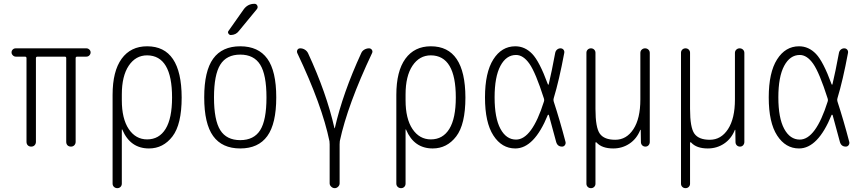

<svg xmlns="http://www.w3.org/2000/svg" viewBox="-20 -775 4540 1015"><path d="M63.5 -475.6Q54.7 -475.6 47.9 -482.4Q41 -489.3 41 -498Q41 -506.8 47.4 -513.2Q53.7 -519.5 63.5 -519.5H436.5Q445.3 -519.5 452.1 -513.2Q459 -506.8 459 -498Q459 -489.3 452.6 -482.4Q446.3 -475.6 436.5 -475.6H388.7Q379.9 -475.6 379.9 -467.8V-25.4Q379.9 -14.6 373 -7.3Q366.2 0 355 0Q343.8 0 336.9 -6.8Q330.1 -13.7 330.1 -25.4V-467.8Q330.1 -475.6 322.3 -475.6H178.7Q169.9 -475.6 169.9 -467.8V-25.4Q169.9 -14.6 163.1 -7.3Q156.2 0 145 0Q133.8 0 127 -6.8Q120.1 -13.7 120.1 -25.4V-467.8Q120.1 -475.6 111.3 -475.6Z M624 -275.4V-245.1Q624 -147.5 660.6 -92.8Q697.3 -38.1 757.8 -38.1Q821.3 -38.1 855.5 -93.8Q889.6 -149.4 889.6 -259.8Q889.6 -481.4 757.8 -482.4Q697.3 -482.4 660.6 -427.7Q624 -373 624 -275.4ZM575.2 195.3V-273.4Q575.2 -398.4 623 -464.4Q670.9 -530.3 757.8 -530.3Q939.5 -530.3 940.4 -259.8Q940.4 -117.2 891.6 -53.7Q842.8 9.8 767.6 9.8Q668.9 9.8 627 -88.9Q627 -90.8 626 -90.8Q624 -90.8 624 -89.8V195.3Q624 206.1 617.2 212.9Q610.4 219.7 600.1 219.7Q589.8 219.7 582.5 212.9Q575.2 206.1 575.2 195.3Z M1355.5 -433.1Q1322.3 -486.3 1250 -486.3Q1177.7 -486.3 1144.5 -433.1Q1111.3 -379.9 1111.3 -259.8Q1111.3 -139.6 1144.5 -86.9Q1177.7 -34.2 1250 -34.2Q1322.3 -34.2 1355.5 -86.9Q1388.7 -139.6 1388.7 -259.8Q1388.7 -379.9 1355.5 -433.1ZM1393.1 -55.7Q1345.7 9.8 1250 9.8Q1154.3 9.8 1106.9 -55.7Q1059.6 -121.1 1059.6 -260.3Q1059.6 -399.4 1106.9 -464.8Q1154.3 -530.3 1250 -530.3Q1345.7 -530.3 1393.1 -464.8Q1440.4 -399.4 1440.4 -260.3Q1440.4 -121.1 1393.1 -55.7ZM1267.6 -724.6Q1289.1 -754.9 1325.2 -754.9Q1335.9 -754.9 1340.3 -745.1Q1344.7 -735.4 1337.9 -726.6L1242.2 -610.4Q1227.5 -590.8 1200.2 -589.8Q1192.4 -589.8 1187.5 -597.7Q1182.6 -605.5 1188.5 -612.3Z M1721.7 -28.3Q1682.6 -218.8 1551.8 -494.1Q1547.9 -502.9 1552.2 -511.2Q1556.6 -519.5 1567.4 -519.5Q1580.1 -519.5 1591.3 -512.7Q1602.5 -505.9 1608.4 -494.1Q1706.1 -283.2 1748 -97.7Q1748 -96.7 1749 -96.7Q1750 -96.7 1750 -97.7Q1792 -282.2 1889.6 -494.1Q1894.5 -505.9 1906.2 -512.7Q1918 -519.5 1930.7 -519.5Q1940.4 -519.5 1945.8 -511.7Q1951.2 -503.9 1947.3 -495.1Q1817.4 -220.7 1776.4 -29.3Q1775.4 -23.4 1775.4 -11.7V194.3Q1775.4 204.1 1767.6 211.9Q1759.8 219.7 1749.5 219.7Q1739.3 219.7 1731 211.9Q1722.7 204.1 1722.7 194.3V-11.7Q1722.7 -22.5 1721.7 -28.3Z M2124 -275.4V-245.1Q2124 -147.5 2160.6 -92.8Q2197.3 -38.1 2257.8 -38.1Q2321.3 -38.1 2355.5 -93.8Q2389.6 -149.4 2389.6 -259.8Q2389.6 -481.4 2257.8 -482.4Q2197.3 -482.4 2160.6 -427.7Q2124 -373 2124 -275.4ZM2075.2 195.3V-273.4Q2075.2 -398.4 2123 -464.4Q2170.9 -530.3 2257.8 -530.3Q2439.5 -530.3 2440.4 -259.8Q2440.4 -117.2 2391.6 -53.7Q2342.8 9.8 2267.6 9.8Q2168.9 9.8 2127 -88.9Q2127 -90.8 2126 -90.8Q2124 -90.8 2124 -89.8V195.3Q2124 206.1 2117.2 212.9Q2110.4 219.7 2100.1 219.7Q2089.8 219.7 2082.5 212.9Q2075.2 206.1 2075.2 195.3Z M2708 -484.4Q2656.2 -484.4 2625.5 -426.8Q2594.7 -369.1 2594.7 -260.3Q2594.7 -151.4 2625.5 -94.2Q2656.2 -37.1 2708 -37.1Q2792 -37.1 2855.5 -238.3Q2858.4 -246.1 2855.5 -253.9Q2811.5 -391.6 2778.8 -438Q2746.1 -484.4 2708 -484.4ZM2704.1 9.8Q2632.8 9.8 2588.4 -58.6Q2543.9 -127 2543.9 -259.8Q2543.9 -391.6 2587.9 -460.9Q2631.8 -530.3 2704.1 -530.3Q2754.9 -530.3 2793.5 -490.2Q2832 -450.2 2876 -330.1Q2878.9 -324.2 2880.9 -330.1Q2896.5 -395.5 2915 -495.1Q2917 -505.9 2924.8 -512.7Q2932.6 -519.5 2942.9 -519.5Q2953.1 -519.5 2959 -512.2Q2964.8 -504.9 2962.9 -495.1Q2935.5 -348.6 2907.2 -255.9Q2904.3 -247.1 2907.2 -238.3Q2939.5 -139.6 2969.7 -24.4Q2971.7 -15.6 2966.3 -7.8Q2960.9 0 2951.2 0Q2926.8 0 2919.9 -25.4Q2891.6 -131.8 2881.8 -166Q2880.9 -168 2878.9 -168.5Q2877 -168.9 2876 -167Q2803.7 9.8 2704.1 9.8Z M3080.1 196.3V-496.1Q3080.1 -505.9 3086.9 -512.7Q3093.8 -519.5 3104 -519.5Q3114.3 -519.5 3121.1 -512.7Q3127.9 -505.9 3127.9 -496.1V-199.2Q3127.9 -100.6 3150.9 -68.4Q3173.8 -36.1 3232.4 -36.1Q3292 -36.1 3328.6 -92.3Q3365.2 -148.4 3365.2 -249V-495.1Q3365.2 -505.9 3372.6 -512.7Q3379.9 -519.5 3390.1 -519.5Q3400.4 -519.5 3407.7 -512.7Q3415 -505.9 3415 -495.1V-24.4Q3415 -14.6 3408.7 -7.3Q3402.3 0 3392.1 0Q3381.8 0 3375 -6.8Q3368.2 -13.7 3368.2 -24.4L3367.2 -87.9Q3367.2 -88.9 3366.2 -88.9Q3364.3 -88.9 3364.3 -86.9Q3345.7 -41 3307.6 -15.6Q3269.5 9.8 3221.7 9.8Q3162.1 9.8 3133.8 -21.5Q3131.8 -23.4 3129.9 -22.9Q3127.9 -22.5 3127.9 -19.5V196.3Q3127.9 206.1 3121.1 212.9Q3114.3 219.7 3104 219.7Q3093.8 219.7 3086.9 212.9Q3080.1 206.1 3080.1 196.3Z M3580.1 196.3V-496.1Q3580.1 -505.9 3586.9 -512.7Q3593.8 -519.5 3604 -519.5Q3614.3 -519.5 3621.1 -512.7Q3627.9 -505.9 3627.9 -496.1V-199.2Q3627.9 -100.6 3650.9 -68.4Q3673.8 -36.1 3732.4 -36.1Q3792 -36.1 3828.6 -92.3Q3865.2 -148.4 3865.2 -249V-495.1Q3865.2 -505.9 3872.6 -512.7Q3879.9 -519.5 3890.1 -519.5Q3900.4 -519.5 3907.7 -512.7Q3915 -505.9 3915 -495.1V-24.4Q3915 -14.6 3908.7 -7.3Q3902.3 0 3892.1 0Q3881.8 0 3875 -6.8Q3868.2 -13.7 3868.2 -24.4L3867.2 -87.9Q3867.2 -88.9 3866.2 -88.9Q3864.3 -88.9 3864.3 -86.9Q3845.7 -41 3807.6 -15.6Q3769.5 9.8 3721.7 9.8Q3662.1 9.8 3633.8 -21.5Q3631.8 -23.4 3629.9 -22.9Q3627.9 -22.5 3627.9 -19.5V196.3Q3627.9 206.1 3621.1 212.9Q3614.3 219.7 3604 219.7Q3593.8 219.7 3586.9 212.9Q3580.1 206.1 3580.1 196.3Z M4208 -484.4Q4156.2 -484.4 4125.5 -426.8Q4094.7 -369.1 4094.7 -260.3Q4094.7 -151.4 4125.5 -94.2Q4156.2 -37.1 4208 -37.1Q4292 -37.1 4355.5 -238.3Q4358.4 -246.1 4355.5 -253.9Q4311.5 -391.6 4278.8 -438Q4246.1 -484.4 4208 -484.4ZM4204.1 9.8Q4132.8 9.8 4088.4 -58.6Q4043.9 -127 4043.9 -259.8Q4043.9 -391.6 4087.9 -460.9Q4131.8 -530.3 4204.1 -530.3Q4254.9 -530.3 4293.5 -490.2Q4332 -450.2 4376 -330.1Q4378.9 -324.2 4380.9 -330.1Q4396.5 -395.5 4415 -495.1Q4417 -505.9 4424.8 -512.7Q4432.6 -519.5 4442.9 -519.5Q4453.1 -519.5 4459 -512.2Q4464.8 -504.9 4462.9 -495.1Q4435.5 -348.6 4407.2 -255.9Q4404.3 -247.1 4407.2 -238.3Q4439.5 -139.6 4469.7 -24.4Q4471.7 -15.6 4466.3 -7.8Q4460.9 0 4451.2 0Q4426.8 0 4419.9 -25.4Q4391.6 -131.8 4381.8 -166Q4380.9 -168 4378.9 -168.5Q4377 -168.9 4376 -167Q4303.7 9.8 4204.1 9.8Z"/></svg>

Font: Rounded-X Mgen+ 2m light
Style: Regular
Weight: 200
Designer: [Source Han Sans]
Ryoko NISHIZUKA  (kana & ideographs); Paul D. Hunt (Latin, Greek & Cyrillic); Wenlong ZHANG  (bopomofo
Version: Version 1.059.20150602